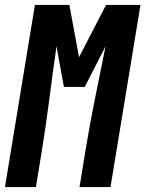

<svg xmlns="http://www.w3.org/2000/svg" viewBox="-39 -755 587 775"><path d="M-19 0 102 -735H241L280 -524L389 -735H528L407 0H282L306 -147Q323 -252 344.5 -357.5Q366 -463 387 -568L303 -404H219L189 -568Q174 -463 160.5 -357.5Q147 -252 130 -147L106 0Z"/></svg>

Font: Iosevka Heavy Oblique
Style: Regular
Weight: 900
Italic angle: -9°
Monospace: yes
Designer: Belleve Invis
Foundry: Belleve Invis
Version: Version 32.5.0; ttfautohint (v1.8.4)